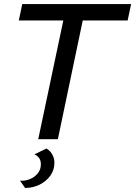

<svg xmlns="http://www.w3.org/2000/svg" viewBox="-20 -688 668 949"><path d="M169 0 293 -587H73L90 -668H628L611 -587H389L266 0ZM104 241 79 205Q104 207 127.5 197.5Q151 188 166.5 169Q182 150 182 124Q182 89 150 75L210 46Q230 59 239.5 77.5Q249 96 249 116Q249 152 229 180Q209 208 176 224.5Q143 241 104 241Z"/></svg>

Font: Atkinson Hyperlegible
Style: Italic
Weight: 400
Italic angle: -12°
Designer: Elliott Scott, Megan Eiswerth, Linus Boman, Theodore Petrosky
Foundry: Braille Institute
Version: Version 1.006; ttfautohint (v1.8.3)